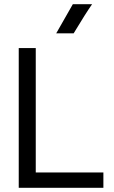

<svg xmlns="http://www.w3.org/2000/svg" viewBox="-20 -895 543 915"><path d="M418.9 -875Q388.7 -832 331.1 -736.3H248Q271.5 -776.4 327.1 -875ZM150.4 -73.2H472.7V0H69.3V-666H150.4Z"/></svg>

Font: BF_TEXT
Style: Regular
Weight: 400
Foundry: EA DICE
Version: Version 1.404